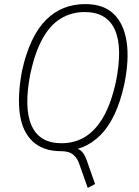

<svg xmlns="http://www.w3.org/2000/svg" viewBox="-20 -733 681 941"><path d="M410 188 370 75Q361 45 340.5 26.5Q320 8 281 8L316 -10Q342 -10 358.5 -4.5Q375 1 386.5 16Q398 31 408 61L446 169ZM279 8Q191 8 140 -40Q89 -88 77 -176Q65 -264 88 -386Q107 -472 136.5 -534Q166 -596 205.5 -635.5Q245 -675 293.5 -694Q342 -713 398 -713Q487 -713 537 -665Q587 -617 600.5 -529Q614 -441 589 -319Q570 -233 540.5 -171Q511 -109 471 -69.5Q431 -30 383 -11Q335 8 279 8ZM281 -31Q346 -31 397.5 -62.5Q449 -94 487 -160.5Q525 -227 548 -332Q582 -500 543 -587Q504 -674 395 -674Q331 -674 278.5 -642.5Q226 -611 189 -544.5Q152 -478 129 -373Q96 -205 134.5 -118Q173 -31 281 -31Z"/></svg>

Font: Nunito Sans 10pt Condensed ExtraLight
Style: Italic
Weight: 250
Width: 3
Italic angle: -9°
Designer: Vernon Adams
Foundry: Vernon Adams
Version: Version 3.101;gftools[0.9.27]